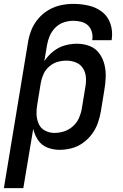

<svg xmlns="http://www.w3.org/2000/svg" viewBox="-35 -763 631 988"><path d="M-15 205H85L136 -100Q143 -69 160.5 -42.5Q178 -16 208 -4Q238 8 271 8Q302 8 333 0Q364 -8 391 -27Q418 -46 438 -73Q458 -100 468.5 -130Q479 -160 484 -190L502 -300Q508 -334 509 -367.5Q510 -401 502 -432.5Q494 -464 475 -489.5Q456 -515 425.5 -526.5Q395 -538 361 -538Q329 -538 297.5 -529Q266 -520 238.5 -498Q211 -476 193 -448L207 -531Q211 -555 221 -578.5Q231 -602 250 -621Q269 -640 293.5 -648Q318 -656 342 -656Q363 -656 383 -651Q403 -646 417.5 -632.5Q432 -619 437.5 -599Q443 -579 440 -559Q440 -557 439 -556H539L540 -561Q546 -602 533.5 -640Q521 -678 491 -701.5Q461 -725 422 -734Q383 -743 342 -743Q310 -743 277.5 -736Q245 -729 215 -711.5Q185 -694 162 -667Q139 -640 126.5 -608.5Q114 -577 109 -545ZM245 -79Q219 -79 196.5 -91Q174 -103 164 -126Q154 -149 153 -175Q152 -201 157 -227L175 -337Q179 -360 189 -382Q199 -404 218.5 -421Q238 -438 261 -444.5Q284 -451 307 -451Q333 -451 356 -441.5Q379 -432 392 -411.5Q405 -391 407 -365.5Q409 -340 404 -314L386 -204Q382 -180 371.5 -156Q361 -132 340.5 -113.5Q320 -95 295 -87Q270 -79 245 -79Z"/></svg>

Font: Iosevka Sparkle Medium
Style: Italic
Weight: 500
Italic angle: -9°
Designer: Belleve Invis
Foundry: Belleve Invis
Version: Version 4.5.0; ttfautohint (v1.8.3)